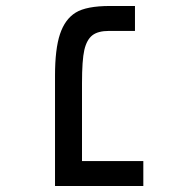

<svg xmlns="http://www.w3.org/2000/svg" viewBox="-20 -619 640 639"><path d="M163.1 -367.2Q163.1 -456.1 179.7 -505.6Q196.3 -555.2 231.9 -577.1Q267.6 -599.1 346.2 -599.1H429.2V-516.1H342.8Q306.2 -516.1 287.4 -501.5Q268.6 -486.8 260.7 -452.9Q252.9 -418.9 252.9 -341.8V-83H457V0H163.1Z"/></svg>

Font: Courier New
Style: Regular
Weight: 400
Designer: Steve Matteson
Foundry: Ascender Corporation
Version: Version 2.00.3